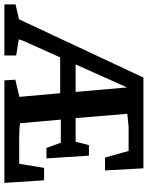

<svg xmlns="http://www.w3.org/2000/svg" viewBox="78 -772 688 895"><g transform="rotate(90 422.5 -324.0)"><path d="M-5 0V-52L86 -73L55 -48L336 -648H759L769 -469H709L678 -579H566L505 -573L525 -332H635L651 -394H700L713 -196H664L640 -263H532L549 -73Q562 -71 579.5 -70Q597 -69 613 -69H738L757 -185H815L827 0H349L346 -51L426 -70L409 -260H242L164 -86L158 -67L233 -55V0ZM275 -332H403L382 -572Z"/></g></svg>

Font: Faustina Light SemiBold
Style: Regular
Weight: 600
Version: Version 1.200